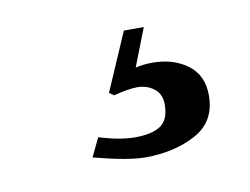

<svg xmlns="http://www.w3.org/2000/svg" viewBox="-38 -38 383 294"><g transform="rotate(-10 153.5 108.5)"><path d="M280 130Q280 171 246.5 189Q213 207 168 207Q141 207 88 193L102 164Q134 174 158 174Q184 174 197.5 165Q211 156 211 132Q211 116 200 107.5Q189 99 174 99Q161 99 137 105L130 100L169 10H200L177 69Q189 66 203 66Q236 66 258 82.5Q280 99 280 130Z"/></g></svg>

Font: GFS Artemisia
Style: Regular
Weight: 400
Designer: Takis Katsoulidis and George D. Matthiopoulos
Foundry: Takis Katsoulidis and George D. Matthiopoulos
Version: Version 1.0